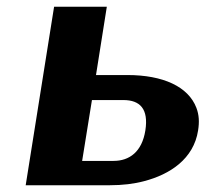

<svg xmlns="http://www.w3.org/2000/svg" viewBox="-20 -548 608 568"><path d="M56 0H305C342 0 376 -4 406 -12C483 -32 553 -78 566 -162C570 -187 569 -208 561 -229C537 -292 462 -326 357 -326H264L296 -528H140ZM223 -72 252 -252H345C394 -252 420 -226 410 -162C400 -99 363 -72 316 -72Z"/></svg>

Font: Aerodynamic
Style: BdObl
Weight: 500
Designer: Google
Version: Version 2.000980; 2014